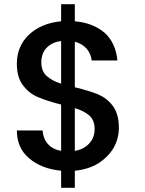

<svg xmlns="http://www.w3.org/2000/svg" viewBox="-20 -804 690 911"><path d="M544 -198C544 -198 544 -198 544 -198C544 -242 534 -277 515 -302C496 -327 472 -345 444 -357C416 -368 380 -379 335 -390C335 -390 335 -606 335 -606C335 -606 335 -606 335 -606C358 -600 377 -589 391 -573C405 -556 413 -538 415 -517C415 -517 537 -517 537 -517C537 -517 537 -517 537 -517C532 -572 512 -616 477 -648C441 -679 394 -698 335 -703C335 -703 335 -784 335 -784C335 -784 270 -784 270 -784C270 -784 270 -703 270 -703C270 -703 270 -703 270 -703C207 -697 157 -676 118 -640C79 -603 60 -557 60 -502C60 -502 60 -502 60 -502C60 -458 70 -423 90 -398C109 -373 133 -354 161 -343C189 -331 225 -319 270 -308C270 -308 270 -88 270 -88C270 -88 270 -88 270 -88C243 -93 222 -104 207 -121C192 -138 184 -159 182 -185C182 -185 60 -185 60 -185C60 -185 60 -185 60 -185C60 -130 79 -86 118 -53C157 -20 207 0 270 6C270 6 270 87 270 87C270 87 335 87 335 87C335 87 335 6 335 6C335 6 335 6 335 6C378 2 416 -10 448 -30C479 -50 503 -75 520 -104C536 -133 544 -165 544 -198ZM176 -508C176 -508 176 -508 176 -508C176 -537 185 -561 202 -578C219 -595 241 -606 270 -609C270 -609 270 -407 270 -407C270 -407 270 -407 270 -407C240 -416 217 -429 201 -444C184 -459 176 -481 176 -508ZM335 -88C335 -88 335 -291 335 -291C335 -291 335 -291 335 -291C365 -282 388 -270 405 -255C421 -240 429 -219 429 -192C429 -192 429 -192 429 -192C429 -165 421 -143 404 -124C387 -105 364 -93 335 -88Z"/></svg>

Font: Girnar Poppins
Style: Medium
Weight: 500
Designer: Ninad Kale (Devanagari), Jonny Pinhorn (Latin)
Foundry: Indian Type Foundry
Version: ""